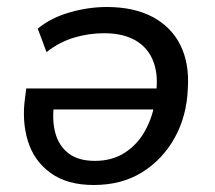

<svg xmlns="http://www.w3.org/2000/svg" viewBox="-20 -520 614 549"><path d="M248 9Q172 9 124.5 -25.5Q77 -60 59.5 -117.5Q42 -175 52 -243L55 -267H447L438 -207H113L135 -225Q128 -178 138 -140.5Q148 -103 176 -81.5Q204 -60 251 -60Q300 -60 335.5 -82.5Q371 -105 392.5 -142Q414 -179 422 -223L425 -246Q434 -301 419.5 -341.5Q405 -382 369 -403.5Q333 -425 278 -425Q234 -425 192 -412.5Q150 -400 113 -371L88 -438Q125 -469 179 -484.5Q233 -500 285 -500Q363 -500 416.5 -471.5Q470 -443 496 -390.5Q522 -338 517 -266Q514 -188 479.5 -126Q445 -64 386.5 -27.5Q328 9 248 9Z"/></svg>

Font: Nunito Sans 10pt Medium
Style: Italic
Weight: 500
Italic angle: -9°
Designer: Vernon Adams
Foundry: Vernon Adams
Version: Version 3.101;gftools[0.9.27]